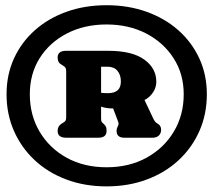

<svg xmlns="http://www.w3.org/2000/svg" viewBox="-20 -802 798 718"><path d="M378.5 -105Q460.5 -105 529.2 -130.8Q598 -156.5 648.2 -203.2Q698.5 -250 726 -312.8Q753.5 -375.5 753.5 -449.5Q753.5 -522.5 725.5 -583.2Q697.5 -644 647 -688.8Q596.5 -733.5 528 -758Q459.5 -782.5 378.5 -782.5Q297 -782.5 228.8 -758Q160.5 -733.5 110.2 -688.8Q60 -644 32.2 -583.2Q4.5 -522.5 4.5 -449.5Q4.5 -375.5 32 -312.8Q59.5 -250 109.5 -203.2Q159.5 -156.5 228 -130.8Q296.5 -105 378.5 -105ZM378.5 -176.5Q294 -176.5 229.2 -212.2Q164.5 -248 128 -309.8Q91.5 -371.5 91.5 -449.5Q91.5 -526 128.5 -584.8Q165.5 -643.5 230.5 -677Q295.5 -710.5 378.5 -710.5Q461.5 -710.5 526.5 -676.8Q591.5 -643 629.2 -584.2Q667 -525.5 667 -449.5Q667 -371.5 630 -309.8Q593 -248 528 -212.2Q463 -176.5 378.5 -176.5ZM564.5 -496.5Q564.5 -469 544.5 -446.5Q524.5 -424 490.5 -418.5Q464.5 -414 447 -405.2Q429.5 -396.5 401 -396.5Q377.5 -396.5 358.8 -403Q340 -409.5 328 -415L325 -470Q341.5 -459 352 -456.2Q362.5 -453.5 382.5 -453.5Q407.5 -453.5 419.8 -464.2Q432 -475 432 -497.5Q432 -522 419.2 -537.2Q406.5 -552.5 382.5 -552.5H358V-363Q358 -353 359 -349.2Q360 -345.5 364 -342L368 -338.5Q375 -332 376.8 -326.5Q378.5 -321 378.5 -312.5Q378.5 -287 348 -287H227Q195.5 -287 195.5 -312.5Q195.5 -330.5 211 -340L217.5 -344Q222 -346.5 224.8 -350.2Q227.5 -354 227.5 -363V-536Q227.5 -544.5 224.8 -548.5Q222 -552.5 217.5 -555.5L211 -559.5Q195.5 -567.5 195.5 -586.5Q195.5 -612 227 -612H384.5Q474 -612 519.2 -579.5Q564.5 -547 564.5 -496.5ZM395.5 -416.5 519 -431 553 -359Q557 -351 560.2 -347Q563.5 -343 568 -340.5Q576 -336 579.2 -330.2Q582.5 -324.5 582.5 -317Q582.5 -303 573.8 -295Q565 -287 551 -287H445Q416 -287 416 -312.5Q416 -321.5 421 -331L422 -333Q423 -335 423.2 -338.8Q423.5 -342.5 422 -346.5Z"/></svg>

Font: Fraunces SuperSoft
Style: Regular
Weight: 900
Version: Version 1.000;[b76b70a41]